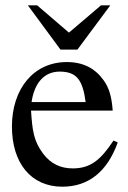

<svg xmlns="http://www.w3.org/2000/svg" viewBox="-20 -694 484 724"><path d="M99 -309C110 -384 149 -424 205 -424C271 -424 292 -390 303 -309ZM408 -164C359 -90 321 -59 254 -59C208 -59 171 -77 143 -114C107 -162 102 -201 97 -277H405C401 -331 391 -363 371 -391C339 -436 294 -460 232 -460C106 -460 25 -358 25 -217C25 -79 97 10 215 10C315 10 385 -48 424 -157ZM396 -674H361L240 -571L120 -674H85L208 -507H272Z"/></svg>

Font: XITS Math
Style: Regular
Weight: 400
Designer: MicroPress Inc., with final additions and corrections provided by Coen Hoffman, Elsevier (retired)
Version: Version 1.302